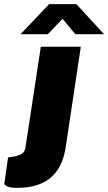

<svg xmlns="http://www.w3.org/2000/svg" viewBox="-88 -743 523 929"><path d="M-4.5 166Q-42.5 166 -55 157.5Q-67.5 149 -67.5 149L-49 19L-18.5 14Q10 8 21.5 -2.2Q33 -12.5 35 -28L109.5 -517H303L229.5 -28Q214.5 68 156.8 117Q99 166 -4.5 166ZM11.5 -577.5 149.5 -723H281.5L415.5 -577.5H276.5L214.5 -652L143.5 -577.5Z"/></svg>

Font: Public Sans Black
Style: Italic
Weight: 900
Italic angle: -8°
Designer: The Public Sans project authors (U.S. Web Design System). Libre Franklin designed by Pablo Impallari and Rodrigo Fuenzal
Version: Version 1.007; ttfautohint (v1.8.1) -l 8 -r 50 -G 200 -x 14 